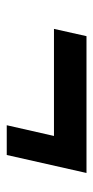

<svg xmlns="http://www.w3.org/2000/svg" viewBox="122 -596 270 555"><g transform="rotate(90 257.5 -319.0)"><path d="M342.5 -203 373.5 -339.5H64L85 -433.5H480.5L428.5 -203Z"/></g></svg>

Font: Besley* Condensed Heavy
Style: Italic
Weight: 800
Width: 3
Italic angle: -13°
Designer: Owen Earl
Foundry: indestructible type*
Version: Version 3.000; ttfautohint (v1.8.3)